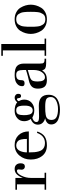

<svg xmlns="http://www.w3.org/2000/svg" viewBox="1022 -1778 975 3060"><g transform="rotate(-90 1510.0 -247.5)"><path d="M103 -25V-465H17V-490H205V-375H207Q226 -428 260.5 -465Q295 -502 347 -502Q391 -502 414.5 -476Q438 -450 438 -406Q438 -339 386 -339Q365 -339 350.5 -353Q336 -367 336 -390Q336 -397 338.5 -416Q341 -435 341 -441Q341 -452 334 -459Q327 -466 316 -466Q277 -466 241 -395Q205 -324 205 -244V-25H288V0H17V-25Z M946 -276H612V-268Q612 -222 615 -188Q618 -154 627 -120.5Q636 -87 652 -66Q668 -45 695 -32Q722 -19 760 -19Q877 -19 923 -147L945 -139Q914 -55 862 -21.5Q810 12 724 12Q616 12 557 -61Q498 -134 498 -245Q498 -351 562 -426.5Q626 -502 731 -502Q827 -502 886.5 -439.5Q946 -377 946 -276ZM612 -307H826Q826 -335 825 -353Q824 -371 818 -397Q812 -423 801.5 -438.5Q791 -454 770 -465.5Q749 -477 720 -477Q690 -477 667.5 -459.5Q645 -442 633.5 -414.5Q622 -387 617 -360Q612 -333 612 -307Z M1154 -16V-17Q1108 -28 1081 -58.5Q1054 -89 1054 -132Q1054 -212 1144 -245Q1109 -292 1109 -351Q1109 -419 1157.5 -460.5Q1206 -502 1273 -502Q1365 -502 1411 -461Q1441 -502 1485 -502Q1509 -502 1527 -486.5Q1545 -471 1545 -444Q1545 -400 1512 -400Q1494 -400 1486 -410.5Q1478 -421 1478 -433Q1478 -445 1473.5 -455.5Q1469 -466 1458 -466Q1449 -466 1439.5 -455.5Q1430 -445 1428 -436Q1453 -395 1453 -349Q1453 -277 1404.5 -233Q1356 -189 1283 -189Q1220 -189 1167 -220Q1143 -218 1119.5 -199.5Q1096 -181 1096 -157Q1096 -131 1116.5 -122Q1137 -113 1183 -113Q1212 -113 1269.5 -115Q1327 -117 1357 -117Q1530 -117 1530 40Q1530 90 1509.5 126Q1489 162 1453.5 182Q1418 202 1377.5 211Q1337 220 1291 220Q1253 220 1217 214.5Q1181 209 1142.5 195Q1104 181 1080.5 151.5Q1057 122 1057 80Q1057 40 1085 16Q1113 -8 1154 -16ZM1205 -355Q1205 -328 1207 -309.5Q1209 -291 1215.5 -266Q1222 -241 1238.5 -227.5Q1255 -214 1280 -214Q1357 -214 1357 -342Q1357 -371 1355.5 -388.5Q1354 -406 1348 -429.5Q1342 -453 1325.5 -465Q1309 -477 1284 -477Q1235 -477 1220 -445Q1205 -413 1205 -355ZM1344 -15Q1296 -15 1267 -13.5Q1238 -12 1208.5 -6.5Q1179 -1 1163.5 9.5Q1148 20 1138.5 38.5Q1129 57 1129 85Q1129 142 1174.5 165.5Q1220 189 1303 189Q1379 189 1436.5 159.5Q1494 130 1494 76Q1494 20 1460 2.5Q1426 -15 1344 -15Z M1755 -275 1815 -289Q1872 -303 1925 -321V-363Q1925 -421 1909 -449Q1893 -477 1847 -477Q1806 -477 1784.5 -459.5Q1763 -442 1763 -396Q1763 -367 1751.5 -355.5Q1740 -344 1713 -344Q1667 -344 1667 -381Q1667 -426 1696 -454.5Q1725 -483 1762 -492.5Q1799 -502 1844 -502Q1950 -502 1988.5 -464.5Q2027 -427 2027 -356V-102Q2027 -74 2030.5 -58Q2034 -42 2046 -35Q2058 -28 2069.5 -26.5Q2081 -25 2106 -25V0H2030Q1981 0 1955.5 -12Q1930 -24 1919 -65Q1891 -22 1854.5 -5Q1818 12 1765 12Q1690 12 1659 -24.5Q1628 -61 1628 -133Q1628 -194 1659 -227Q1690 -260 1755 -275ZM1925 -293 1821 -262Q1775 -248 1758.5 -223Q1742 -198 1742 -134Q1742 -19 1807 -19Q1847 -19 1875.5 -50.5Q1904 -82 1914.5 -120.5Q1925 -159 1925 -197Z M2151 -690V-715H2339V-25H2425V0H2151V-25H2237V-690Z M2512 -162Q2500 -204 2500 -245Q2500 -286 2512 -328Q2524 -370 2549 -410.5Q2574 -451 2622 -476.5Q2670 -502 2733 -502Q2796 -502 2844 -476.5Q2892 -451 2917 -410.5Q2942 -370 2954 -328Q2966 -286 2966 -245Q2966 -204 2954 -162Q2942 -120 2917 -79.5Q2892 -39 2844 -13.5Q2796 12 2733 12Q2670 12 2622 -13.5Q2574 -39 2549 -79.5Q2524 -120 2512 -162ZM2614.5 -299.5Q2614 -280 2614 -245Q2614 -210 2614.5 -190.5Q2615 -171 2618.5 -139Q2622 -107 2629.5 -88.5Q2637 -70 2649.5 -50.5Q2662 -31 2683.5 -22Q2705 -13 2733 -13Q2761 -13 2782.5 -22Q2804 -31 2816.5 -50.5Q2829 -70 2836.5 -88.5Q2844 -107 2847.5 -139Q2851 -171 2851.5 -190.5Q2852 -210 2852 -245Q2852 -280 2851.5 -299.5Q2851 -319 2847.5 -351Q2844 -383 2836.5 -401.5Q2829 -420 2816.5 -439.5Q2804 -459 2782.5 -468Q2761 -477 2733 -477Q2705 -477 2683.5 -468Q2662 -459 2649.5 -439.5Q2637 -420 2629.5 -401.5Q2622 -383 2618.5 -351Q2615 -319 2614.5 -299.5Z"/></g></svg>

Font: Justus
Style: Roman
Weight: 500
Version: Version 001.001